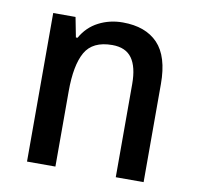

<svg xmlns="http://www.w3.org/2000/svg" viewBox="-66 -618 704 686"><g transform="rotate(10 285.5 -274.5)"><path d="M326 -549Q409 -549 453.5 -502.5Q498 -456 498 -356V0H397V-338Q397 -400 374.5 -431.5Q352 -463 303 -463Q232 -463 205 -415.5Q178 -368 178 -273V0H75V-539H156L170 -467H176Q199 -508 239 -528.5Q279 -549 326 -549Z"/></g></svg>

Font: Noto Sans Thai SemCond Med
Style: Regular
Weight: 500
Width: 4
Designer: Monotype Design Team
Foundry: Monotype Imaging Inc.
Version: Version 2.002; ttfautohint (v1.8.4.7-5d5b)